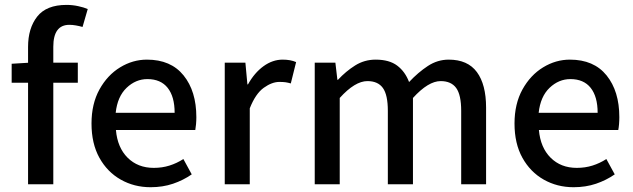

<svg xmlns="http://www.w3.org/2000/svg" viewBox="-20 -763 2623 795"><path d="M96.2 0V-568.8Q96.2 -646 134 -694.3Q171.9 -742.7 255.4 -742.7Q280.3 -742.7 304 -737.5Q327.6 -732.4 343.3 -725.6L321.8 -651.4Q308.1 -655.3 294.2 -657.7Q280.3 -660.2 267.1 -660.2Q200.7 -660.2 200.7 -569.3V0ZM28.3 -420.4V-499L101.1 -503.4H302.2V-420.4Z M603.5 12.2Q535.6 12.2 480 -19.3Q424.3 -50.8 391.6 -109.6Q358.9 -168.5 358.9 -251.5Q358.9 -333 391.8 -392.6Q424.8 -452.1 477.3 -484.1Q529.8 -516.1 588.4 -516.1Q687.5 -516.1 740.2 -450.7Q793 -385.3 793 -277.8Q793 -262.7 791.7 -248.5Q790.5 -234.4 788.6 -224.6H460Q466.3 -151.9 508.5 -109.9Q550.8 -67.9 616.7 -67.9Q651.4 -67.9 681.6 -77.4Q711.9 -86.9 739.3 -104.5L773.9 -41Q738.8 -16.6 696.3 -2.2Q653.8 12.2 603.5 12.2ZM459 -295.9H703.1Q703.1 -362.8 674.3 -399.2Q645.5 -435.5 590.3 -435.5Q542 -435.5 504.2 -399.4Q466.3 -363.3 459 -295.9Z M910.6 0V-503.4H996.1L1004.4 -413.6H1006.8Q1033.7 -461.9 1071.3 -489Q1108.9 -516.1 1150.4 -516.1Q1183.1 -516.1 1206.1 -505.9L1184.1 -417.5Q1172.4 -420.9 1162.4 -422.4Q1152.3 -423.8 1136.7 -423.8Q1106 -423.8 1072 -399.4Q1038.1 -375 1014.2 -314.5V0Z M1283.2 0V-503.4H1368.7L1377 -432.6H1379.4Q1412.1 -467.8 1450.4 -491.9Q1488.8 -516.1 1535.6 -516.1Q1591.8 -516.1 1624.8 -491.2Q1657.7 -466.3 1673.8 -423.3Q1711.4 -463.4 1751.5 -489.7Q1791.5 -516.1 1837.9 -516.1Q1916.5 -516.1 1954.6 -464.6Q1992.7 -413.1 1992.7 -317.4V0H1889.6V-304.2Q1889.6 -370.1 1868.9 -398.7Q1848.1 -427.2 1804.7 -427.2Q1753.4 -427.2 1689.9 -357.4V0H1585.9V-304.2Q1585.9 -370.1 1565.4 -398.7Q1544.9 -427.2 1501.5 -427.2Q1449.7 -427.2 1386.7 -357.4V0Z M2355 12.2Q2287.1 12.2 2231.4 -19.3Q2175.8 -50.8 2143.1 -109.6Q2110.4 -168.5 2110.4 -251.5Q2110.4 -333 2143.3 -392.6Q2176.3 -452.1 2228.8 -484.1Q2281.2 -516.1 2339.8 -516.1Q2439 -516.1 2491.7 -450.7Q2544.4 -385.3 2544.4 -277.8Q2544.4 -262.7 2543.2 -248.5Q2542 -234.4 2540 -224.6H2211.4Q2217.8 -151.9 2260 -109.9Q2302.2 -67.9 2368.2 -67.9Q2402.8 -67.9 2433.1 -77.4Q2463.4 -86.9 2490.7 -104.5L2525.4 -41Q2490.2 -16.6 2447.8 -2.2Q2405.3 12.2 2355 12.2ZM2210.4 -295.9H2454.6Q2454.6 -362.8 2425.8 -399.2Q2397 -435.5 2341.8 -435.5Q2293.5 -435.5 2255.6 -399.4Q2217.8 -363.3 2210.4 -295.9Z"/></svg>

Font: Akatab SemiBold
Style: Regular
Weight: 600
Designer: SIL Global
Foundry: SIL Global
Version: Version 4.100